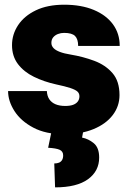

<svg xmlns="http://www.w3.org/2000/svg" viewBox="-20 -558 554 812"><path d="M251 9.8Q173.8 9.8 121.1 -18.1Q68.4 -45.9 41.3 -88.1Q14.2 -130.4 14.2 -172.9H178.2Q179.2 -151.9 188.7 -137.9Q198.2 -124 215.3 -116.9Q232.4 -109.9 255.9 -109.9Q275.9 -109.9 289.1 -114.7Q302.2 -119.6 309.1 -128.9Q315.9 -138.2 315.9 -150.9Q315.9 -163.1 307.4 -170.9Q298.8 -178.7 277.3 -185.8Q255.9 -192.9 216.8 -201.2Q166 -212.4 123.5 -233.2Q81.1 -253.9 55.9 -287.1Q30.8 -320.3 30.8 -367.2Q30.8 -412.6 56.6 -451.7Q82.5 -490.7 131.8 -514.4Q181.2 -538.1 251.5 -538.1Q323.7 -538.1 376.5 -516.1Q429.2 -494.1 457.8 -455.1Q486.3 -416 486.3 -363.8H310.5Q310.5 -392.6 297.4 -405.8Q284.2 -418.9 251 -418.9Q237.3 -418.9 224.9 -414.1Q212.4 -409.2 204.8 -399.9Q197.3 -390.6 197.3 -376.5Q197.3 -364.3 206.3 -354.7Q215.3 -345.2 233.4 -338.4Q251.5 -331.5 279.3 -327.1Q331.5 -318.4 378.7 -300.8Q425.8 -283.2 455.6 -249Q485.4 -214.8 485.4 -155.8Q485.4 -108.9 456.8 -71.3Q428.2 -33.7 375.5 -12Q322.8 9.8 251 9.8ZM332.5 -5.9 327.1 23.9Q353.5 28.8 376.5 47.6Q399.4 66.4 399.4 108.4Q399.4 165.5 352.1 200Q304.7 234.4 212.9 234.4L209.5 133.3Q221.2 133.3 229.5 129.9Q237.8 126.5 242.4 118.9Q247.1 111.3 247.1 99.1Q247.1 82 232.2 75.4Q217.3 68.8 183.6 66.9L198.7 -5.9Z"/></svg>

Font: Heebo Black
Style: Regular
Weight: 900
Designer: Oded Ezer
Foundry: Ezer Type House
Version: Version 3.100